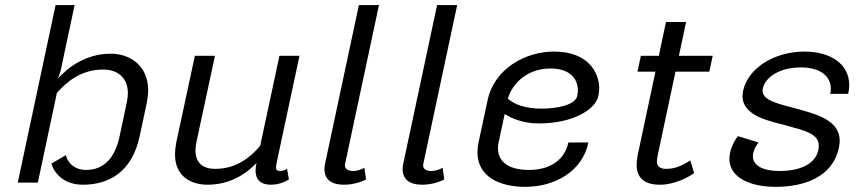

<svg xmlns="http://www.w3.org/2000/svg" viewBox="-20 -720 3407 757"><path d="M129.2 0 204.2 -353.3C243.3 -398.3 300.8 -445.8 386.7 -445.8C445.8 -445.8 484.2 -411.7 484.2 -352.5C484.2 -341.7 482.5 -329.2 480 -316.7L451.7 -183.3C431.7 -90 384.2 -50 319.2 -50C264.2 -50 242.5 -90.8 240 -108.3L182.5 -75C192.5 -40 229.2 8.3 306.7 8.3C406.7 8.3 500 -39.2 530.8 -183.3L559.2 -316.7C562.5 -333.3 564.2 -350 564.2 -364.2C564.2 -458.3 495.8 -508.3 416.7 -508.3C316.7 -508.3 245.8 -452.5 207.5 -409.2C212.5 -418.3 215.8 -429.2 219.2 -441.7L274.2 -700H199.2L50 0Z M1119.2 -12.5 1111.7 -54.2C1105.8 -50.8 1097.5 -45.8 1085 -45.8C1072.5 -45.8 1068.3 -50 1068.3 -60.8C1068.3 -65 1069.2 -69.2 1070 -75L1160.8 -500H1081.7L1005.8 -145C968.3 -100.8 912.5 -54.2 828.3 -54.2C782.5 -54.2 750.8 -75.8 750.8 -126.7C750.8 -136.7 751.7 -146.7 754.2 -158.3L827.5 -500H748.3L675 -158.3C671.7 -140.8 670 -125 670 -110.8C670 -19.2 740 8.3 798.3 8.3C889.2 8.3 952.5 -36.7 991.7 -77.5L990.8 -75C989.2 -65 987.5 -56.7 987.5 -48.3C987.5 -12.5 1006.7 8.3 1048.3 8.3C1082.5 8.3 1108.3 -5.8 1119.2 -12.5Z M1423.3 -12.5 1416.7 -58.3C1408.3 -54.2 1391.7 -45.8 1372.5 -45.8C1355 -45.8 1340 -51.7 1340 -68.3C1340 -70.8 1340 -72.5 1340.8 -75L1474.2 -700H1395L1261.7 -75C1260 -67.5 1259.2 -60 1259.2 -53.3C1259.2 -13.3 1285.8 8.3 1335.8 8.3C1380 8.3 1411.7 -6.7 1423.3 -12.5Z M1731.7 -12.5 1725 -58.3C1716.7 -54.2 1700 -45.8 1680.8 -45.8C1663.3 -45.8 1648.3 -51.7 1648.3 -68.3C1648.3 -70.8 1648.3 -72.5 1649.2 -75L1782.5 -700H1703.3L1570 -75C1568.3 -67.5 1567.5 -60 1567.5 -53.3C1567.5 -13.3 1594.2 8.3 1644.2 8.3C1688.3 8.3 1720 -6.7 1731.7 -12.5Z M1982.5 -330.8C1999.2 -391.7 2060 -450 2150 -450C2226.7 -450 2258.3 -410 2258.3 -364.2C2258.3 -356.7 2257.5 -349.2 2255.8 -341.7C2248.3 -305 2172.5 -291.7 2115.8 -291.7C2047.5 -291.7 2007.5 -309.2 1982.5 -330.8ZM2164.2 -516.7C2050.8 -516.7 1928.3 -448.3 1902.5 -325L1866.7 -158.3C1864.2 -144.2 1862.5 -131.7 1862.5 -119.2C1862.5 -24.2 1948.3 16.7 2050.8 16.7C2166.7 16.7 2275.8 -43.3 2300 -158.3H2220.8C2209.2 -100.8 2161.7 -50 2065 -50C1980.8 -50 1943.3 -85.8 1943.3 -135.8C1943.3 -142.5 1944.2 -150.8 1945.8 -158.3L1970 -270.8C1999.2 -251.7 2044.2 -233.3 2104.2 -233.3C2238.3 -233.3 2327.5 -287.5 2339.2 -341.7C2340.8 -350.8 2342.5 -360.8 2342.5 -370.8C2342.5 -436.7 2296.7 -516.7 2164.2 -516.7Z M2577.5 -500H2506.7L2493.3 -437.5H2564.2L2494.2 -108.3C2491.7 -94.2 2490 -82.5 2490 -70.8C2490 -12.5 2528.3 8.3 2581.7 8.3C2636.7 8.3 2690 -18.3 2716.7 -37.5L2701.7 -87.5C2674.2 -70.8 2646.7 -54.2 2607.5 -54.2C2580 -54.2 2570 -65 2570 -85C2570 -91.7 2571.7 -99.2 2573.3 -108.3L2643.3 -437.5H2776.7L2790 -500H2656.7L2685 -633.3H2605.8Z M3151.7 -516.7C3035 -516.7 2930 -453.3 2910 -362.5C2908.3 -355 2907.5 -348.3 2907.5 -341.7C2907.5 -260 3020 -241.7 3080.8 -225C3150.8 -205 3208.3 -194.2 3208.3 -145C3208.3 -140 3207.5 -135 3206.7 -129.2C3195 -73.3 3135.8 -45.8 3051.7 -45.8C2990 -45.8 2948.3 -66.7 2948.3 -104.2C2948.3 -108.3 2949.2 -112.5 2950 -116.7C2953.3 -131.7 2960 -144.2 2970.8 -158.3L2889.2 -183.3C2880.8 -171.7 2865 -149.2 2858.3 -116.7C2856.7 -108.3 2855.8 -100.8 2855.8 -93.3C2855.8 -23.3 2931.7 16.7 3038.3 16.7C3147.5 16.7 3262.5 -20 3287.5 -137.5C3289.2 -147.5 3290.8 -155.8 3290.8 -165C3290.8 -247.5 3195 -270.8 3120 -291.7C3052.5 -310 2986.7 -322.5 2986.7 -362.5C2986.7 -365 2986.7 -367.5 2987.5 -370.8C2996.7 -415 3052.5 -454.2 3138.3 -454.2C3214.2 -454.2 3255.8 -419.2 3255.8 -370C3255.8 -363.3 3255 -356.7 3253.3 -350H3324.2C3326.7 -361.7 3328.3 -373.3 3328.3 -384.2C3328.3 -467.5 3255 -516.7 3151.7 -516.7Z"/></svg>

Font: BoonHome
Style: Book Oblique
Weight: 400
Italic angle: -12°
Designer: Sungsit Sawaiwan
Foundry: Sungsit Sawaiwan
Version: Version 0.2